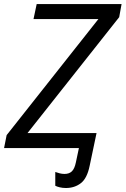

<svg xmlns="http://www.w3.org/2000/svg" viewBox="-30 -734 623 952"><path d="M296.9 198.2Q280.3 198.2 266.4 194.8Q252.4 191.4 244.1 187V118.7Q254.9 122.6 266.4 125.5Q277.8 128.4 290 128.4Q313 128.4 326.4 115.5Q339.8 102.5 346.2 71.3L361.3 0H-9.8L2.9 -64L458 -639.6H136.2L151.9 -713.9H572.8L561 -648.9L106.4 -74.2H448.7L414.6 87.9Q401.9 150.4 370.8 174.3Q339.8 198.2 296.9 198.2Z"/></svg>

Font: Open Sans
Style: Italic
Weight: 400
Italic angle: -12°
Designer: Monotype Design Team
Foundry: Monotype Imaging Inc.
Version: Version 3.000; ttfautohint (v1.8.4)